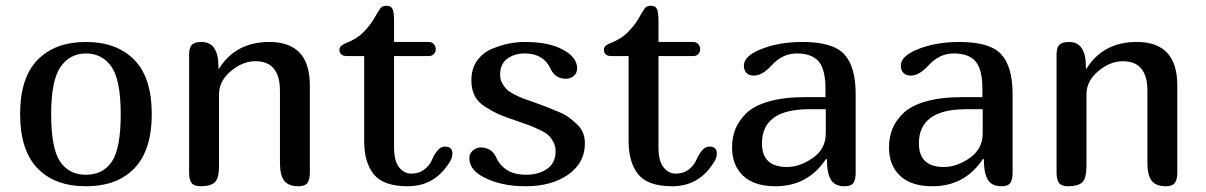

<svg xmlns="http://www.w3.org/2000/svg" viewBox="-20 -648 4196 668"><path d="M50 -251Q50 -378 111 -440Q172 -502 279 -502Q386 -502 447 -440Q508 -378 508 -251Q508 -126 448 -63Q388 0 279 0Q170 0 110 -63Q50 -126 50 -251ZM400 -251Q400 -369 368 -415.5Q336 -462 279 -462Q223 -462 190.5 -415Q158 -368 158 -251Q158 -132 189 -86Q220 -40 279 -40Q338 -40 369 -85.5Q400 -131 400 -251Z M638 -459Q638 -483 648 -492.5Q658 -502 681 -502Q740 -502 740 -416V-409H742Q800 -502 917 -502Q1058 -502 1058 -351V-47Q1058 -23 1049.5 -11.5Q1041 0 1018 0Q984 0 969 -19Q954 -38 954 -82V-332Q954 -435 869 -435Q824 -435 783 -400.5Q742 -366 742 -320V-71Q742 -28 727.5 -14Q713 0 678 0Q655 0 646.5 -11.5Q638 -23 638 -47Z M1399 0Q1314 0 1280.5 -41.5Q1247 -83 1247 -158V-453H1187Q1161 -453 1161 -476Q1161 -484 1169 -490Q1177 -496 1188.5 -500Q1200 -504 1218 -515Q1236 -526 1251 -543Q1270 -563 1283 -586Q1296 -609 1303 -618.5Q1310 -628 1324 -628Q1341 -628 1346 -616Q1351 -604 1351 -573V-502H1472Q1483 -502 1489.5 -494.5Q1496 -487 1496 -477Q1496 -467 1489.5 -460Q1483 -453 1472 -453H1351V-135Q1351 -88 1368.5 -66Q1386 -44 1411 -44Q1438 -44 1456.5 -58.5Q1475 -73 1482.5 -91Q1490 -109 1501.5 -123.5Q1513 -138 1528 -138Q1554 -138 1554 -114Q1554 -96 1539 -76Q1488 0 1399 0Z M1913 -122Q1913 -139 1905.5 -153.5Q1898 -168 1888.5 -177Q1879 -186 1858 -196Q1837 -206 1824 -211Q1811 -216 1782 -226Q1739 -240 1716.5 -250Q1694 -260 1668 -276.5Q1642 -293 1631 -315.5Q1620 -338 1620 -369Q1620 -409 1640 -437Q1660 -465 1691.5 -478Q1723 -491 1751 -496.5Q1779 -502 1805 -502Q1888 -502 1935 -477Q1988 -450 1988 -410Q1988 -394 1976.5 -384Q1965 -374 1949 -374Q1911 -374 1895 -410Q1870 -462 1806 -462Q1769 -462 1744.5 -443.5Q1720 -425 1720 -388Q1720 -372 1727 -359Q1734 -346 1742.5 -337.5Q1751 -329 1769.5 -319.5Q1788 -310 1801.5 -305Q1815 -300 1841 -291Q1869 -281 1883 -275.5Q1897 -270 1922 -259.5Q1947 -249 1960 -239Q1973 -229 1987.5 -215.5Q2002 -202 2008.5 -185.5Q2015 -169 2015 -149Q2015 -82 1957.5 -41Q1900 0 1808 0Q1722 0 1662 -32Q1613 -57 1613 -98Q1613 -114 1625.5 -124.5Q1638 -135 1652 -135Q1691 -135 1707 -99Q1735 -40 1810 -40Q1854 -40 1883.5 -60.5Q1913 -81 1913 -122Z M2319 0Q2234 0 2200.5 -41.5Q2167 -83 2167 -158V-453H2107Q2081 -453 2081 -476Q2081 -484 2089 -490Q2097 -496 2108.5 -500Q2120 -504 2138 -515Q2156 -526 2171 -543Q2190 -563 2203 -586Q2216 -609 2223 -618.5Q2230 -628 2244 -628Q2261 -628 2266 -616Q2271 -604 2271 -573V-502H2392Q2403 -502 2409.5 -494.5Q2416 -487 2416 -477Q2416 -467 2409.5 -460Q2403 -453 2392 -453H2271V-135Q2271 -88 2288.5 -66Q2306 -44 2331 -44Q2358 -44 2376.5 -58.5Q2395 -73 2402.5 -91Q2410 -109 2421.5 -123.5Q2433 -138 2448 -138Q2474 -138 2474 -114Q2474 -96 2459 -76Q2408 0 2319 0Z M2854 -95Q2791 0 2678 0Q2604 0 2565.5 -36.5Q2527 -73 2527 -135Q2527 -170 2538.5 -199Q2550 -228 2576.5 -254Q2603 -280 2655 -295Q2707 -310 2779 -310H2852V-338Q2852 -406 2828.5 -434Q2805 -462 2752 -462Q2702 -462 2664 -420Q2632 -385 2603 -385Q2586 -385 2577 -394.5Q2568 -404 2568 -419Q2568 -452 2623 -475Q2687 -502 2772 -502Q2878 -502 2917.5 -459Q2957 -416 2957 -321V-47Q2957 -23 2949 -11.5Q2941 0 2918 0Q2885 0 2871 -22.5Q2857 -45 2857 -94ZM2795 -268Q2631 -268 2631 -149Q2631 -67 2718 -67Q2763 -67 2808 -98.5Q2853 -130 2853 -184V-268Z M3400 -95Q3337 0 3224 0Q3150 0 3111.5 -36.5Q3073 -73 3073 -135Q3073 -170 3084.5 -199Q3096 -228 3122.5 -254Q3149 -280 3201 -295Q3253 -310 3325 -310H3398V-338Q3398 -406 3374.5 -434Q3351 -462 3298 -462Q3248 -462 3210 -420Q3178 -385 3149 -385Q3132 -385 3123 -394.5Q3114 -404 3114 -419Q3114 -452 3169 -475Q3233 -502 3318 -502Q3424 -502 3463.5 -459Q3503 -416 3503 -321V-47Q3503 -23 3495 -11.5Q3487 0 3464 0Q3431 0 3417 -22.5Q3403 -45 3403 -94ZM3341 -268Q3177 -268 3177 -149Q3177 -67 3264 -67Q3309 -67 3354 -98.5Q3399 -130 3399 -184V-268Z M3656 -459Q3656 -483 3666 -492.5Q3676 -502 3699 -502Q3758 -502 3758 -416V-409H3760Q3818 -502 3935 -502Q4076 -502 4076 -351V-47Q4076 -23 4067.5 -11.5Q4059 0 4036 0Q4002 0 3987 -19Q3972 -38 3972 -82V-332Q3972 -435 3887 -435Q3842 -435 3801 -400.5Q3760 -366 3760 -320V-71Q3760 -28 3745.5 -14Q3731 0 3696 0Q3673 0 3664.5 -11.5Q3656 -23 3656 -47Z"/></svg>

Font: Marmelad
Style: Regular
Weight: 400
Designer: Manvel Shmavonyan
Foundry: Cyreal
Version: Version 1.001;PS 001.001;hotconv 1.0.88;makeotf.lib2.5.64775